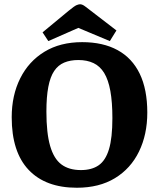

<svg xmlns="http://www.w3.org/2000/svg" viewBox="-20 -864 747 902"><path d="M341 18Q194 18 114.5 -66Q35 -150 35 -313Q35 -416 75 -496Q115 -576 189 -621Q263 -666 366 -666Q464 -666 532.5 -628.5Q601 -591 636.5 -517.5Q672 -444 672 -335Q672 -232 633 -152Q594 -72 520 -27Q446 18 341 18ZM360 -65Q411 -65 443.5 -87.5Q476 -110 492 -163Q508 -216 508 -309Q508 -384 498.5 -436.5Q489 -489 469.5 -521Q450 -553 419.5 -567.5Q389 -582 348 -582Q310 -582 281.5 -570Q253 -558 234.5 -530.5Q216 -503 207 -456Q198 -409 198 -340Q198 -239 215.5 -178.5Q233 -118 268.5 -91.5Q304 -65 360 -65ZM180 -712 302 -813Q330 -836 340 -840Q350 -844 356 -844Q367 -844 380.5 -833.5Q394 -823 406 -814L527 -721L496 -671L348 -733L207 -671Z"/></svg>

Font: Faustina VF Beta
Style: Regular
Weight: 400
Designer: Alfonso Garcia
Foundry: Omnibus-Type
Version: Version 1.006